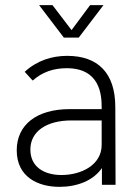

<svg xmlns="http://www.w3.org/2000/svg" viewBox="-20 -718 545 746"><path d="M286 -572 382 -698H330L258 -601L184 -698H132L228 -572ZM429 0 428 -302C428 -435 360 -501 241 -501C182 -501 124 -483 76 -439L107 -405C144 -438 188 -453 239 -453C369 -453 375 -349 375 -301V-294H251C122 -294 45 -233 45 -134C45 -30 128 8 211 8C280 8 342 -16 376 -65V0ZM375 -155C375 -77 296 -38 219 -38C152 -38 98 -69 98 -137C98 -209 163 -250 257 -250H375Z"/></svg>

Font: Arthouse Owned Light
Style: Regular
Weight: 300
Designer: Jeremy Tribby
Foundry: Tribby Type
Version: Version 1.000;PS 001.000;hotconv 1.0.88;makeotf.lib2.5.64775